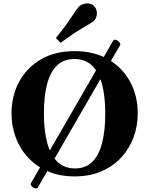

<svg xmlns="http://www.w3.org/2000/svg" viewBox="-20 -1002 860 1106"><path d="M632.8 -769Q635.7 -773.4 642.6 -773.4Q648.4 -773.4 653.3 -770.5Q661.1 -766.1 667.7 -758.1Q674.3 -750 673.3 -744.6L196.8 80.1Q193.8 83.5 188.5 83.5Q179.7 83.5 172.9 79.1Q155.3 67.9 156.7 55.7ZM409.7 14.2Q324.7 14.2 257.6 -14.2Q190.4 -42.5 143.3 -92.5Q96.2 -142.6 71.3 -208.5Q46.4 -274.4 46.4 -349.6Q46.4 -449.7 90.1 -530.8Q133.8 -611.8 215.1 -659.7Q296.4 -707.5 409.7 -707.5Q522.9 -707.5 604.5 -659.7Q686 -611.8 729.7 -530.8Q773.4 -449.7 773.4 -349.6Q773.4 -274.4 748.5 -208.5Q723.6 -142.6 676.3 -92.5Q628.9 -42.5 561.8 -14.2Q494.6 14.2 409.7 14.2ZM411.6 -31.7Q473.6 -31.7 512 -70.1Q550.3 -108.4 568.4 -179.4Q586.4 -250.5 586.4 -348.6Q586.4 -446.8 567.6 -517.1Q548.8 -587.4 509.8 -624.8Q470.7 -662.1 408.7 -662.1Q347.2 -662.1 308.3 -624.8Q269.5 -587.4 251.2 -517.1Q232.9 -446.8 232.9 -348.6Q232.9 -250.5 252 -179.4Q271 -108.4 310.5 -70.1Q350.1 -31.7 411.6 -31.7ZM329.1 -754.9 301.8 -783.2Q358.4 -852.5 391.4 -903.3Q424.3 -954.1 435.5 -964.8Q443.4 -972.2 456.3 -977.3Q469.2 -982.4 482.9 -982.4Q506.8 -982.4 522.5 -966.3Q530.8 -957.5 534.4 -947Q538.1 -936.5 538.1 -925.3Q538.1 -912.6 533.7 -901.1Q529.3 -889.6 522 -882.8Q510.7 -872.1 457.3 -841.6Q403.8 -811 329.1 -754.9Z"/></svg>

Font: Gelasio
Style: Bold
Weight: 700
Designer: Eben Sorkin
Foundry: Eben Sorkin
Version: Version 1.008